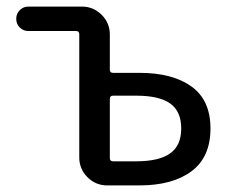

<svg xmlns="http://www.w3.org/2000/svg" viewBox="-20 -563 704 583"><path d="M305.7 0Q270.5 0 245.6 -24.9Q220.7 -49.8 220.7 -85V-459Q220.7 -468.8 210.9 -468.8H66.4Q50.8 -468.8 40 -479.5Q29.3 -490.2 29.3 -505.9Q29.3 -521.5 40 -532.2Q50.8 -543 66.4 -543H228.5Q263.7 -543 288.6 -518.1Q313.5 -493.2 313.5 -458V-351.6Q313.5 -341.8 323.2 -341.8H403.3Q503.9 -341.8 561.5 -300.3Q619.1 -258.8 619.1 -172.9Q619.1 -85.9 561.5 -43Q503.9 0 403.3 0ZM313.5 -83Q313.5 -73.2 323.2 -73.2H393.6Q462.9 -73.2 496.6 -97.2Q530.3 -121.1 530.3 -172.9Q530.3 -224.6 497.1 -248.5Q463.9 -272.5 393.6 -272.5H323.2Q313.5 -272.5 313.5 -262.7Z"/></svg>

Font: irohamaru Regular
Style: Regular
Weight: 400
Designer: [Source Han Sans]
Ryoko NISHIZUKA  (kana & ideographs); Paul D. Hunt (Latin, Greek & Cyrillic); Wenlong ZHANG  (bopomofo
Version: Version 1.00